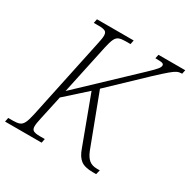

<svg xmlns="http://www.w3.org/2000/svg" viewBox="-176 -866 1011 1019"><g transform="rotate(30 329.0 -357.0)"><path d="M-17 0 -12 -25H18Q42 -25 56.5 -30.5Q71 -36 80 -54Q89 -72 97 -109L202 -605Q206 -623 208 -635.5Q210 -648 210 -657Q210 -677 198 -683Q186 -689 160 -689H129L134 -714H359L354 -689H323Q299 -689 284.5 -683.5Q270 -678 261.5 -660Q253 -642 245 -605L180 -301L501 -605Q537 -639 547.5 -652.5Q558 -666 558 -675Q558 -684 548.5 -687Q539 -690 506 -690L511 -714H675L670 -690Q653 -690 640 -684Q627 -678 604.5 -659Q582 -640 539 -600L332 -403L450 -91Q463 -58 481.5 -42.5Q500 -27 531 -27H548L541 0H520Q471 0 446.5 -18.5Q422 -37 407 -81L299 -371L171 -256L139 -109Q131 -74 131 -57Q131 -37 143.5 -31Q156 -25 182 -25H212L207 0Z"/></g></svg>

Font: Noto Serif SemiCondensed ExtraLight
Style: Italic
Weight: 200
Width: 4
Italic angle: -12°
Designer: Monotype Design Team
Foundry: Monotype Imaging Inc.
Version: Version 2.013